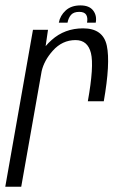

<svg xmlns="http://www.w3.org/2000/svg" viewBox="-37 -708 458 728"><path d="M296 -324Q320 -457.5 307.8 -506.8Q295.5 -556 249.5 -556Q199 -556 163 -515.5Q130.5 -479 121 -438.5L43.5 0H-17L88 -595H145L136 -533Q146 -545 158.5 -556Q208 -600.5 278 -600.5Q354 -600.5 368 -534.8Q382 -469 356.5 -324ZM268 -687.5Q301.5 -687.5 316.2 -668.2Q331 -649 326 -622H293Q296.5 -641 289.8 -652Q283 -663 263.5 -663Q242.5 -663 232.5 -651.8Q222.5 -640.5 219 -622H186Q191 -649 212 -668.2Q233 -687.5 268 -687.5Z"/></svg>

Font: Anybody Light
Style: Italic
Weight: 300
Italic angle: -10°
Designer: Tyler Finck
Foundry: Etcetera Type Company
Version: Version 1.010; ttfautohint (v1.8.3) -l 8 -r 50 -G 200 -x 14 